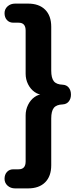

<svg xmlns="http://www.w3.org/2000/svg" viewBox="-20 -865 446 1065"><path d="M5.2 127.1Q5.2 103.4 18.6 88.8Q31.9 74.1 54.3 74.1H83.2Q102.8 74.1 112.5 63.2Q122.2 52.3 122.2 30.5V-224.9Q122.2 -256.1 135.6 -283.3Q149 -310.6 171.6 -326.7Q194.2 -342.8 220.2 -342.8V-338.8Q194.2 -338.8 171.6 -354.9Q149 -371 135.6 -397.9Q122.2 -424.9 122.2 -456.1V-695.5Q122.2 -717.3 112.6 -728.2Q103 -739.1 83.4 -739.1H54.3Q31.9 -739.1 18.6 -753.8Q5.2 -768.4 5.2 -792.1Q5.2 -814.7 22.1 -829.9Q38.9 -845 64 -845H135.4Q196.7 -845 230.4 -811.3Q264.2 -777.7 264.2 -716.4V-473.3Q264.2 -432.7 278.5 -414.5Q292.7 -396.3 328.1 -395.1Q349.4 -393.9 361.5 -378.8Q373.6 -363.7 373.6 -340.2Q373.6 -317.5 361.5 -302.3Q349.4 -287.1 328.1 -285.9Q292.7 -284.7 278.5 -266.5Q264.2 -248.3 264.2 -207.7V51.4Q264.2 112.7 230.4 146.3Q196.7 180 135.4 180H64Q38.9 180 22.1 164.9Q5.2 149.7 5.2 127.1Z"/></svg>

Font: SN Pro Thin
Style: Regular
Weight: 200
Designer: Tobias Whetton
Foundry: Supernotes
Version: Version 1.003;Glyphs 3.3 (3324)